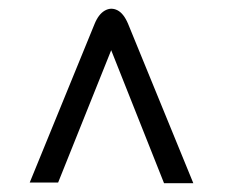

<svg xmlns="http://www.w3.org/2000/svg" viewBox="-20 -546 510 436"><path d="M352.5 -130 232.5 -432 112 -131.5H47.5L194.5 -491Q203.5 -513.5 217.8 -521.8Q232 -530 246.5 -522.8Q261 -515.5 271 -491.5L419 -130Z"/></svg>

Font: Public Sans Light
Style: Regular
Weight: 300
Designer: The Public Sans Project Authors: Dan O. Williams and USWDS (Libre Franklin designed by Pablo Impallari and Rodrigo Fuenz
Version: Version 1.007